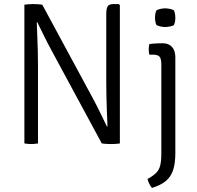

<svg xmlns="http://www.w3.org/2000/svg" viewBox="-20 -706 971 945"><path d="M100 -683Q109 -684.5 121.2 -685.2Q133.5 -686 143 -686Q154.5 -686 166.8 -685.2Q179 -684.5 188 -683L168 -596H161Q162 -566 163.5 -530.2Q165 -494.5 166 -457Q167 -419.5 167 -385V0Q157.5 1.5 149 2.2Q140.5 3 133 3Q125.5 3 117.2 2.2Q109 1.5 100 0ZM233 -459Q213.5 -495 197 -528.8Q180.5 -562.5 164 -596L129.5 -640L188 -683L436 -224Q455.5 -188 472.5 -152.5Q489.5 -117 506 -84L540.5 -49.5L481 0ZM570 -681V0Q561 1.5 550.8 2.2Q540.5 3 526 3Q512 3 501 2.2Q490 1.5 481 0L502 -84H509Q507.5 -120 506 -158.5Q504.5 -197 503.8 -235.2Q503 -273.5 503 -308V-639Q503 -662.5 509.5 -674.2Q516 -686 540 -686H564ZM843 47.5Q843 98.5 831.8 131.8Q820.5 165 795.5 185.5Q770.5 206 728 219Q721.5 211.5 715.8 200.8Q710 190 706 175Q733.5 160 748.2 145.2Q763 130.5 768.5 108.5Q774 86.5 774 51V-389Q774 -417 765.2 -427Q756.5 -437 733 -437H715Q712 -450.5 712 -463Q712 -470 712.8 -475.8Q713.5 -481.5 715 -489Q731.5 -491.5 748 -492.2Q764.5 -493 774 -493H782Q810.5 -493 826.8 -474.8Q843 -456.5 843 -424ZM743 -619Q743 -641 750 -655Q757 -659.5 769.5 -662.2Q782 -665 793 -665Q803 -665 816.5 -662.2Q830 -659.5 836 -655Q839 -649 841 -638.5Q843 -628 843 -619Q843 -597 836 -583Q831 -578.5 817 -575.8Q803 -573 793 -573Q782 -573 769.5 -575.8Q757 -578.5 750 -583Q743 -597 743 -619Z"/></svg>

Font: Signika Negative Light
Style: Regular
Weight: 300
Designer: Anna Giedry
Foundry: Anna Giedry
Version: Version 2.001